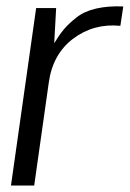

<svg xmlns="http://www.w3.org/2000/svg" viewBox="-20 -575 402 595"><path d="M362 -555 353 -495Q270 -503 206.5 -455Q143 -407 131 -318L86 0H14L92 -550H154L148 -441Q163 -466 177.5 -483.5Q192 -501 216.5 -520.5Q241 -540 278 -548.5Q315 -557 362 -555Z"/></svg>

Font: Oakes Grotesk Light
Style: Italic
Weight: 300
Italic angle: -8°
Designer: Samuel Oakes
Foundry: Samuel Oakes
Version: Version 1.000;PS 001.000;hotconv 1.0.88;makeotf.lib2.5.64775